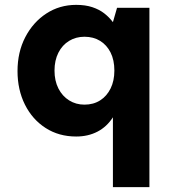

<svg xmlns="http://www.w3.org/2000/svg" viewBox="-20 -549 700 789"><path d="M444 220V-67Q419 -28 380.5 -8Q342 12 293 12Q222 12 167.5 -23Q113 -58 82.5 -119Q52 -180 52 -257Q52 -335 84 -396.5Q116 -458 170.5 -493.5Q225 -529 293 -529Q331 -529 359.5 -519.5Q388 -510 408.5 -494Q429 -478 444 -458L461 -517H594V220ZM327 -119Q364 -119 391.5 -136.5Q419 -154 434.5 -185.5Q450 -217 450 -259Q450 -302 434.5 -333Q419 -364 391.5 -381Q364 -398 327 -398Q292 -398 264 -381Q236 -364 220 -332.5Q204 -301 204 -259Q204 -217 220 -185.5Q236 -154 264 -136.5Q292 -119 327 -119Z"/></svg>

Font: DM Sans 11pt Black
Style: Regular
Weight: 900
Version: Version 4.004;gftools[0.9.30]